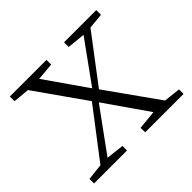

<svg xmlns="http://www.w3.org/2000/svg" viewBox="-127 -655 804 804"><g transform="rotate(-45 275.0 -253.5)"><path d="M465.8 -35.2 540 -26.9V0H313L312 -26.9L397 -35.2L264.2 -226.1L126 -36.1L205.1 -26.9V0H9.8V-26.9L83 -35.2L247.1 -250L90.8 -472.2L18.1 -479V-506.8H234.9V-479L157.2 -472.2L286.1 -287.1L418.9 -471.2L338.9 -479V-506.8H529.8V-479L460.9 -472.2L303.2 -264.2Z"/></g></svg>

Font: Source Han Serif CN ExtraLight
Style: Regular
Weight: 250
Designer: Ryoko NISHIZUKA  (kana & ideographs); Frank Grießhammer (Latin, Greek & Cyrillic); Wenlong ZHANG  (bopomofo); Sandoll Co
Foundry: Adobe Systems Incorporated
Version: Version 1.001;PS 1.001;hotconv 16.6.54;makeotf.lib2.5.65590